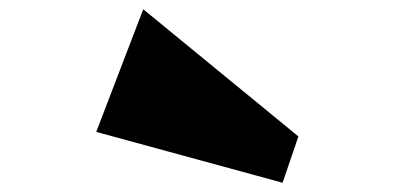

<svg xmlns="http://www.w3.org/2000/svg" viewBox="-20 -415 873 415"><path d="M289.6 -395 625 -120.1 590.8 -20 188 -129.9Z"/></svg>

Font: Coda Caption ExtraBold
Style: Regular
Weight: 800
Designer: vernon adams
Foundry: vernon adams
Version: Version 1.002